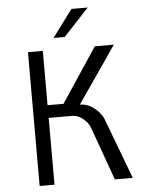

<svg xmlns="http://www.w3.org/2000/svg" viewBox="-59 -939 739 986"><g transform="rotate(-5 310.0 -446.0)"><path d="M242.2 -751H299.8L430.7 -891.6H346.7ZM105 0H181.6V-344.2H301.3C350.6 -344.2 386.2 -298.8 394 -274.9L492.7 0H585L466.8 -314C455.6 -342.8 410.2 -398.4 347.2 -398.4L547.9 -689.9H449.7L263.7 -409.7H181.6V-689.9H105Z"/></g></svg>

Font: HK Grotesk
Style: Regular
Weight: 400
Designer: Alfredo Marco Pradil and Stefan Peev
Foundry: Hanken Design Co.
Version: Version 1.045;PS 001.045;hotconv 1.0.88;makeotf.lib2.5.64775